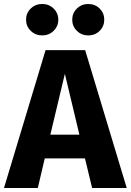

<svg xmlns="http://www.w3.org/2000/svg" viewBox="-33 -945 657 965"><path d="M394 -149H192L157 0H-13L196 -693H395L604 0H430ZM366 -268 293 -574 220 -268ZM260 -846Q260 -813 236.5 -790Q213 -767 179 -767Q145 -767 121.5 -790Q98 -813 98 -846Q98 -879 121.5 -902Q145 -925 179 -925Q213 -925 236.5 -902Q260 -879 260 -846ZM491 -846Q491 -813 468 -790Q445 -767 410 -767Q377 -767 353.5 -790Q330 -813 330 -846Q330 -879 353.5 -902Q377 -925 410 -925Q445 -925 468 -902Q491 -879 491 -846Z"/></svg>

Font: Statis Sans
Style: Bold
Weight: 700
Designer: bBox Type GmbH
Foundry: bBox Type GmbH
Version: Version 1.000